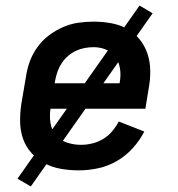

<svg xmlns="http://www.w3.org/2000/svg" viewBox="-20 -606 640 692"><path d="M264 8Q231 8 199.5 2.5Q168 -3 141.5 -17Q115 -31 94 -54Q73 -77 63 -106Q53 -135 52.5 -167Q52 -199 57 -232L74 -332Q78 -359 88 -386Q98 -413 115.5 -437Q133 -461 157 -479Q181 -497 207.5 -508.5Q234 -520 262 -524Q290 -528 317 -528Q349 -528 380 -522.5Q411 -517 437.5 -502.5Q464 -488 483 -464.5Q502 -441 511.5 -412.5Q521 -384 521.5 -352Q522 -320 516 -288L504 -214H162Q158 -188 162 -162.5Q166 -137 181.5 -118.5Q197 -100 221.5 -92Q246 -84 272 -84Q292 -84 312.5 -89Q333 -94 351.5 -105Q370 -116 384 -132.5Q398 -149 408 -168L500 -132Q484 -100 458.5 -72Q433 -44 401 -25.5Q369 -7 333.5 0.5Q298 8 264 8ZM177 -306H411Q416 -331 413 -355Q410 -379 398 -398Q386 -417 364 -426.5Q342 -436 317 -436Q302 -436 285.5 -433Q269 -430 254 -423Q239 -416 225.5 -404.5Q212 -393 202.5 -378.5Q193 -364 187.5 -348.5Q182 -333 179 -317ZM91 66 43 38 483 -586 530 -558Z"/></svg>

Font: Iosevka Aile Semibold
Style: Italic
Weight: 600
Italic angle: -9°
Designer: Belleve Invis
Foundry: Belleve Invis
Version: Version 31.1.0; ttfautohint (v1.8.4)